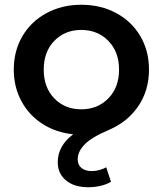

<svg xmlns="http://www.w3.org/2000/svg" viewBox="-20 -560 685 808"><path d="M307 110Q307 134 323 147Q339 160 366 160Q382 160 398.5 155.5Q415 151 427 144L447 205Q429 216 403.5 222Q378 228 352 228Q292 228 257.5 199Q223 170 223 123Q223 54 288 5Q216 -2 159 -38.5Q102 -75 70 -134.5Q38 -194 38 -267Q38 -346 74.5 -408Q111 -470 176 -505Q241 -540 322 -540Q404 -540 469 -505Q534 -470 570.5 -408Q607 -346 607 -267Q607 -180 562.5 -114Q518 -48 440 -14Q366 17 336.5 47.5Q307 78 307 110ZM322 -100Q391 -100 436 -146Q481 -192 481 -267Q481 -342 436 -388Q391 -434 322 -434Q253 -434 208.5 -388Q164 -342 164 -267Q164 -192 208.5 -146Q253 -100 322 -100Z"/></svg>

Font: APTA Sans SemiBold
Style: Bold
Weight: 600
Version: Version 7.200